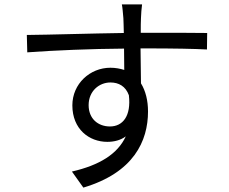

<svg xmlns="http://www.w3.org/2000/svg" viewBox="-20 -807 1040 873"><path d="M480 -232C426 -232 383 -267 383 -329C383 -393 431 -432 482 -432C520 -432 551 -415 566 -374C577 -279 538 -232 480 -232ZM633 -587C776 -587 865 -585 921 -582L922 -657C875 -658 754 -658 634 -658H620C620 -686 620 -709 621 -725C621 -737 624 -776 626 -787H534C537 -775 539 -745 541 -724C542 -710 542 -686 543 -657C396 -655 210 -649 102 -648L104 -569C227 -578 394 -585 544 -586L545 -489C526 -495 505 -499 482 -499C389 -499 309 -426 309 -328C309 -220 385 -162 468 -162C500 -162 529 -170 552 -187C515 -107 433 -56 307 -27L359 46C588 -22 653 -166 653 -300C653 -350 642 -394 621 -428C620 -473 620 -532 619 -587Z"/></svg>

Font: Noto Sans Japanese Regular
Style: Regular
Weight: 400
Designer: Ryoko NISHIZUKA (kana & ideographs); Paul D. Hunt (Latin, Greek & Cyrillic); Wenlong ZHANG (bopomofo); Sandoll Communica
Foundry: Adobe Systems Incorporated
Version: Version 1.000;PS 1;hotconv 1.0.78;makeotf.lib2.5.61930